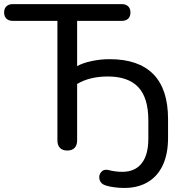

<svg xmlns="http://www.w3.org/2000/svg" viewBox="-23 -725 893 934"><path d="M490.7 177Q466.8 169.5 461.3 148.8Q455.9 128.1 468.9 112.3Q481.9 96.5 504.7 102.2Q537.7 110.8 572.6 110.8Q633.4 110.8 666 69.7Q698.6 28.6 698.6 -50.1V-140Q698.6 -249.1 649.6 -301Q600.6 -352.9 501.7 -352.9Q413.1 -352.9 352.2 -316.6V-42.3Q352.2 -18.2 339.8 -5.5Q327.4 7.3 304.3 7.3Q281.1 7.3 268.7 -5.6Q256.3 -18.5 256.3 -42.3V-623.4H39.7Q19.7 -623.4 8.3 -634.2Q-3 -645 -3 -664.7Q-3 -683.7 8.3 -694.4Q19.7 -705 39.7 -705H568.9Q588.9 -705 600.2 -694.4Q611.6 -683.7 611.6 -664.7Q611.6 -644.7 600.4 -634Q589.3 -623.4 568.9 -623.4H352.2V-403.3Q379.1 -418.5 422.2 -427.8Q465.3 -437.1 510.8 -437.1Q650.9 -437.1 722.7 -364.3Q794.5 -291.4 794.5 -146V-53.7Q794.5 23.9 768.9 78.5Q743.3 133.1 695.4 161.2Q647.4 189.3 581.8 189.3Q557.9 189.3 533.7 186.2Q509.4 183.1 490.7 177Z"/></svg>

Font: SN Pro Thin
Style: Regular
Weight: 200
Designer: Tobias Whetton
Foundry: Supernotes
Version: Version 1.003;Glyphs 3.3 (3324)